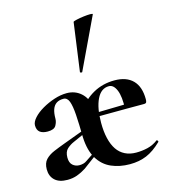

<svg xmlns="http://www.w3.org/2000/svg" viewBox="-111 -819 810 919"><g transform="rotate(-15 294.5 -359.5)"><path d="M420 12Q369 12 328 -6Q287 -24 262.5 -64.5Q238 -105 235 -170Q234 -238 231 -283Q228 -328 219.5 -350.5Q211 -373 192 -373Q171 -373 157.5 -364Q144 -355 137.5 -337Q131 -319 131 -291Q131 -275 121.5 -258Q112 -241 80 -241Q55 -241 41.5 -251.5Q28 -262 28 -285Q28 -302 45.5 -321.5Q63 -341 91.5 -357.5Q120 -374 152 -384.5Q184 -395 214 -395Q255 -395 284 -369.5Q313 -344 320 -299Q323 -288 327 -274Q331 -260 334 -245Q337 -230 337 -215Q337 -172 345 -138Q353 -104 368.5 -81Q384 -58 408 -46Q432 -34 463 -34Q492 -34 519.5 -40.5Q547 -47 571 -65Q573 -67 576.5 -63Q580 -59 578 -56Q540 -19 503 -3.5Q466 12 420 12ZM295 -248 294 -267 477 -271V-249ZM337 -215 270 -299Q299 -343 346 -369Q393 -395 451 -395Q510 -395 541.5 -363Q573 -331 573 -269Q573 -259 570.5 -254Q568 -249 558 -249H465Q468 -311 454.5 -343Q441 -375 418 -375Q379 -375 358 -331.5Q337 -288 337 -215ZM112 7Q71 7 49.5 -13Q28 -33 28 -67Q28 -98 44 -115Q60 -132 86 -143Q112 -154 142 -165L242 -202L246 -187L188 -161Q169 -153 153.5 -139Q138 -125 138 -96Q138 -70 152 -58Q166 -46 185 -46Q195 -46 204.5 -48.5Q214 -51 222 -57L273 -91L274 -75L204 -23Q182 -9 160 -1Q138 7 112 7ZM313 -474Q312 -471 306.5 -472.5Q301 -474 302 -476L335 -716Q337 -719 352.5 -722.5Q368 -726 387.5 -728.5Q407 -731 421 -731Q435 -731 433 -727Z"/></g></svg>

Font: Cormorant Garamond Light
Style: Regular
Weight: 300
Designer: Christian Thalmann (Catharsis Fonts)
Foundry: Catharsis Fonts
Version: Version 4.001